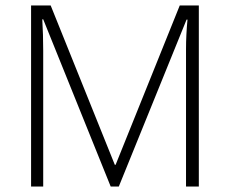

<svg xmlns="http://www.w3.org/2000/svg" viewBox="-20 -683 841 703"><path d="M385.3 0 138.2 -612.3H134.8Q138.2 -556.2 138.2 -497.1V0H93.8V-663.1H165.5L400.4 -79.6H403.3L638.2 -663.1H708V0H661.1V-502.4Q661.1 -555.2 666.5 -611.3H663.1L415 0Z"/></svg>

Font: Bpm'online Open Sans Light
Style: Regular
Weight: 300
Foundry: Ascender Corporation
Version: Version 1.10